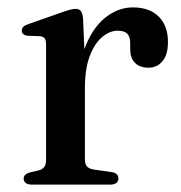

<svg xmlns="http://www.w3.org/2000/svg" viewBox="-20 -499 490 519"><path d="M192.5 -260.5Q192.5 -331 213.5 -380Q234.5 -429 268 -454Q301.5 -479 339 -479Q384 -479 409 -454.2Q434 -429.5 434 -385.5Q434 -351 419.2 -333.5Q404.5 -316 381.5 -316Q358 -316 345 -329Q332 -342 332 -365.5V-382.5Q332 -399.5 324 -407.8Q316 -416 298 -416Q276.5 -416 256 -398.8Q235.5 -381.5 222.5 -347.2Q209.5 -313 209.5 -260.5ZM204.5 -449.5 209.5 -331V-68Q209.5 -55.5 215.2 -49Q221 -42.5 235 -40.5L280 -34Q290 -33 295 -28.5Q300 -24 300 -16.5Q300 -8.5 294.2 -4.2Q288.5 0 277.5 0H66Q55 0 49.5 -4.5Q44 -9 44 -16Q44 -22.5 48.2 -26.5Q52.5 -30.5 61 -33L85 -38.5Q94.5 -41 99.5 -47.5Q104.5 -54 104.5 -67.5V-379Q104.5 -390 101 -395Q97.5 -400 89 -401L54.5 -402.5Q46.5 -403.5 42.8 -407Q39 -410.5 39 -416Q39 -422.5 43.2 -426.8Q47.5 -431 58.5 -434.5L141 -463.5Q160 -470.5 169.5 -472.8Q179 -475 184.5 -475Q194 -475 198.5 -469.2Q203 -463.5 204.5 -449.5Z"/></svg>

Font: Fraunces 18pt
Style: Regular
Weight: 400
Version: Version 1.000;[b76b70a41]